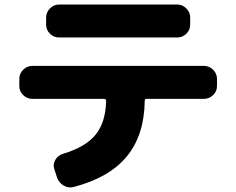

<svg xmlns="http://www.w3.org/2000/svg" viewBox="-20 -772 1040 845"><path d="M240 -752H760Q783 -752 800 -735Q817 -718 817 -695V-663Q817 -640 800 -623.5Q783 -607 760 -607H240Q217 -607 200 -623.5Q183 -640 183 -663V-695Q183 -718 200 -735Q217 -752 240 -752ZM122 -337Q99 -337 82 -353.5Q65 -370 65 -393V-425Q65 -448 82 -465Q99 -482 122 -482H878Q901 -482 918 -465Q935 -448 935 -425V-393Q935 -370 918 -353.5Q901 -337 878 -337H625Q617 -337 617 -328Q615 -177 538 -83.5Q461 10 304 51Q281 57 260 44.5Q239 32 231 9L219 -28Q212 -49 223.5 -68.5Q235 -88 257 -95Q357 -125 401 -179.5Q445 -234 447 -328Q447 -337 438 -337Z"/></svg>

Font: Rounded Mplus 1c ExtraBold
Style: Regular
Weight: 800
Version: Version 1.059.20150529